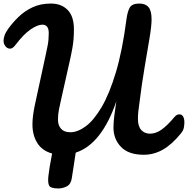

<svg xmlns="http://www.w3.org/2000/svg" viewBox="-21 -868 1060 1083"><path d="M308 195Q263 195 255.5 177.5Q248 160 252 125Q254 105 259.5 71Q265 37 273 -2Q216 -18 189 -62Q162 -106 162 -166Q162 -190 165.5 -217Q169 -244 175 -273L237 -559Q242 -582 248 -612.5Q254 -643 254 -681Q254 -707 244 -718Q234 -729 219 -729Q191 -729 151.5 -702Q112 -675 65 -613Q50 -593 35 -593.5Q20 -594 9.5 -607.5Q-1 -621 -1 -638Q-1 -652 5 -669Q11 -686 27 -708Q51 -741 84.5 -773.5Q118 -806 163 -827Q208 -848 266 -848Q325 -848 360.5 -812Q396 -776 396 -702Q396 -646 387.5 -598Q379 -550 365 -491L324 -308Q318 -280 312 -252.5Q306 -225 306 -192Q306 -161 323.5 -141.5Q341 -122 375 -122Q417 -122 462.5 -155.5Q508 -189 552 -263.5Q596 -338 632.5 -459.5Q669 -581 692 -757Q698 -803 711 -825.5Q724 -848 765 -848Q800 -848 817 -827.5Q834 -807 834 -759Q834 -722 822.5 -653Q811 -584 795 -490.5Q779 -397 765 -284Q761 -257 759 -237.5Q757 -218 757 -198Q757 -155 776 -134.5Q795 -114 825 -114Q858 -114 890 -136.5Q922 -159 964 -209Q972 -218 978.5 -220.5Q985 -223 991 -223Q1005 -223 1012 -210.5Q1019 -198 1019 -178Q1019 -164 1016 -148Q1013 -132 1000 -116Q948 -52 897 -23.5Q846 5 790 5Q704 5 661.5 -39.5Q619 -84 619 -148Q619 -176 623.5 -213Q628 -250 635 -296Q595 -178 537.5 -104.5Q480 -31 406 -7Q400 33 394.5 69.5Q389 106 384 137Q379 171 356 183Q333 195 308 195Z"/></svg>

Font: Pacifico
Style: Regular
Weight: 400
Designer: Vernon Adams
Foundry: Vernon Adams
Version: Version 3.010; ttfautohint (v1.8.4.7-5d5b)